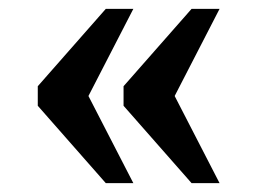

<svg xmlns="http://www.w3.org/2000/svg" viewBox="-20 -486 579 432"><path d="M411 -74H474L373 -270L474 -466H411L258 -292V-248ZM218 -74H280L179 -270L280 -466H218L65 -292V-248Z"/></svg>

Font: Noto Serif Semi
Style: Regular
Weight: 600
Designer: Monotype Design Team
Foundry: Monotype Imaging Inc.
Version: Version 1.002